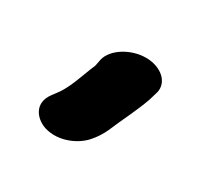

<svg xmlns="http://www.w3.org/2000/svg" viewBox="-64 -191 377 364"><g transform="rotate(30 124.5 -9.0)"><path d="M165 -116C132 -116 98 -95 92 -70L89 -55C88 -52 87 -50 86 -48C76 -23 67 7 51 27L45 35C24 63 43 87 66 95C101 106 137 87 152 69C160 60 167 49 172 38C184 9 199 -19 210 -50L216 -70C222 -95 198 -116 165 -116Z"/></g></svg>

Font: Blanket
Style: SikObl
Weight: 700
Foundry: Cannot Into Space Fonts
Version: Version 0.9